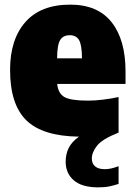

<svg xmlns="http://www.w3.org/2000/svg" viewBox="-20 -579 580 829"><path d="M404.5 230Q334 230 298.8 199.8Q263.5 169.5 263.5 118.5Q263.5 87.5 276.2 60.8Q289 34 321 11Q163.5 9 93.5 -59.8Q23.5 -128.5 23.5 -277Q23.5 -409 89.8 -484Q156 -559 283 -559Q402 -559 462 -483Q522 -407 522 -270.5V-216.5H227Q231 -175.5 258.2 -160Q285.5 -144.5 359.5 -144.5Q391 -144.5 425 -148.8Q459 -153 492 -160V-6.5Q421.5 21.5 399 50Q376.5 78.5 376.5 106Q376.5 127 390.5 139.2Q404.5 151.5 433 151.5Q458.5 151.5 492 138.5V215Q474 221 453.5 225.5Q433 230 404.5 230ZM281 -427Q253 -427 240 -406.5Q227 -386 226.5 -327H334Q333.5 -386 321 -406.5Q308.5 -427 281 -427Z"/></svg>

Font: Encode Sans SemiCondensed SemiCondensed Black
Style: Regular
Weight: 900
Width: 4
Designer: Multiple Designers
Foundry: Impallari Type
Version: Version 3.000; ttfautohint (v1.8.3) -l 8 -r 50 -G 200 -x 14 